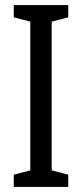

<svg xmlns="http://www.w3.org/2000/svg" viewBox="-20 -734 323 754"><path d="M248 0V-48L183 -65V-649L248 -666V-714H34V-666L99 -649V-65L34 -48V0Z"/></svg>

Font: Noto Sans Gujarati UI ExtraCondensed
Style: Regular
Weight: 400
Width: 2
Designer: Jelle Bosma - Monotype Design Team, Universal Thirst
Foundry: Monotype Imaging Inc.
Version: Version 2.106